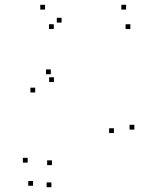

<svg xmlns="http://www.w3.org/2000/svg" viewBox="-20 -760 660 802"><path d="M524.5 -638.7V-658.7H504.5V-638.7ZM204.7 -638.7V-658.7H184.7V-638.7ZM237.3 -665.7V-685.7H217.3V-665.7ZM205.3 -417.3V-437.3H185.3V-417.3ZM192.2 -450V-470H172.2V-450ZM541.2 -218.7V-238.7H521.2V-218.7ZM194.7 22V2H174.7V22ZM118 16V-4H98V16ZM95.5 -80.7V-100.7H75.5V-80.7ZM197 -70.2V-90.2H177V-70.2ZM455.8 -204.3V-224.3H435.8V-204.3ZM127 -373.8V-393.8H107V-373.8ZM168.2 -720V-740H148.2V-720ZM506.7 -720V-740H486.7V-720Z"/></svg>

Font: Monaspace Argon Dots Var
Style: Regular
Weight: 400
Designer: Riley Cran and the Lettermatic Team
Version: Version 1.100 (Monaspace Argon Dots)